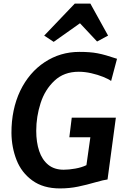

<svg xmlns="http://www.w3.org/2000/svg" viewBox="-20 -1045 716 1073"><path d="M315 8Q221.5 8 160.5 -36.5Q100 -80.5 72.5 -150.8Q45 -221 44 -301Q43.5 -433 93 -537.5Q143 -640.5 230 -697.8Q317 -755 423 -755Q454 -755 478.2 -753.2Q502.5 -751.5 525 -747.2Q547.5 -743 573.5 -735.5Q599.5 -728 634 -716.5L601 -592.5Q586 -603.5 556.2 -615.5Q526.5 -627.5 490.2 -635.8Q454 -644 420 -644Q337.5 -644 284.5 -594Q231 -544 206.8 -468.5Q182.5 -393 182.5 -314Q182.5 -250 199 -201Q215.5 -152 249.5 -124.2Q283.5 -96.5 336 -96.5Q365 -96.5 400.5 -102.8Q436 -109 463 -122L485 -278H367.5L381 -387.5H627.5L581 -42Q568.5 -40.5 553.8 -37Q539 -33.5 516 -27Q464.5 -12 416.2 -2Q368 8 315 8ZM280 -811 227 -846 398 -1025H485L584 -846L522.5 -813L427 -915Z"/></svg>

Font: Merriweather Sans SemiBold
Style: Italic
Weight: 600
Italic angle: -7.5°
Designer: Eben Sorkin
Foundry: Eben Sorkin
Version: Version 2.001